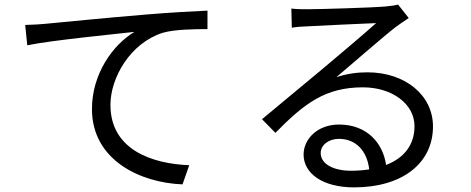

<svg xmlns="http://www.w3.org/2000/svg" viewBox="-20 -772 2040 831"><path d="M89 -664 98 -576C205 -598 475 -624 562 -634C471 -580 378 -455 378 -300C378 -79 587 19 770 26L799 -57C638 -63 458 -124 458 -318C458 -435 543 -585 684 -630C735 -645 822 -646 878 -646V-726C812 -723 719 -718 611 -709C429 -694 242 -675 177 -669C158 -667 127 -665 89 -664Z M1499 -33C1425 -33 1368 -61 1368 -110C1368 -144 1402 -171 1447 -171C1522 -171 1569 -117 1578 -39C1554 -35 1527 -33 1499 -33ZM1703 -752C1692 -749 1678 -747 1649 -744C1597 -739 1362 -732 1311 -732C1291 -732 1263 -732 1241 -735L1243 -652C1264 -656 1287 -657 1310 -658C1361 -661 1556 -670 1608 -672C1559 -628 1436 -524 1381 -478C1323 -430 1196 -324 1114 -256L1172 -197C1298 -325 1388 -394 1551 -394C1676 -394 1774 -323 1774 -226C1774 -145 1729 -88 1651 -58C1638 -150 1571 -233 1447 -233C1355 -233 1294 -171 1294 -103C1294 -21 1377 39 1512 39C1721 39 1854 -65 1854 -225C1854 -359 1735 -459 1570 -459C1526 -459 1481 -453 1436 -438C1512 -502 1645 -619 1694 -656C1709 -667 1731 -682 1749 -694Z"/></svg>

Font: Source Han Sans KR Regular
Style: Regular
Weight: 400
Designer: Ryoko NISHIZUKA (kana & ideographs); Paul D. Hunt (Latin, Greek & Cyrillic); Wenlong ZHANG (bopomofo); Sandoll Communica
Foundry: Adobe Systems Incorporated
Version: Version 1.004;PS 1.004;hotconv 1.0.82;makeotf.lib2.5.63406